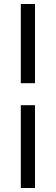

<svg xmlns="http://www.w3.org/2000/svg" viewBox="-20 -710 279 960"><path d="M84 230V-184H155V230ZM155 -294H84V-690H155Z"/></svg>

Font: Lisu Bosa
Style: Bold
Weight: 700
Designer: David Morse, Annie Olsen, Victor Gaultney, Frank Grießhammer (Latin)
Foundry: SIL International
Version: Version 2.000